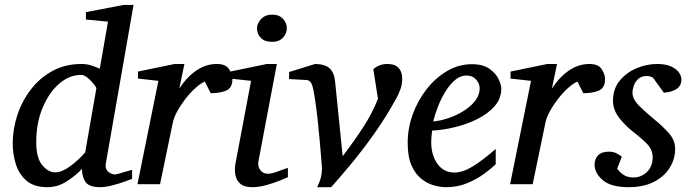

<svg xmlns="http://www.w3.org/2000/svg" viewBox="-20 -757 2841 789"><path d="M528.8 -736.8 415 -85.9Q412.1 -67.4 419.4 -57.4Q426.8 -47.4 436.8 -43.7Q446.8 -40 451.2 -40Q456.1 -40 471.7 -44.4Q487.3 -48.8 502.9 -53.5Q518.6 -58.1 522.9 -59.1V-22Q515.1 -18.6 491.5 -10.3Q467.8 -2 440.2 5.1Q412.6 12.2 392.1 12.2Q346.2 12.2 331.5 -9Q316.9 -30.3 316.9 -63Q291 -35.2 253.9 -11.5Q216.8 12.2 174.8 12.2Q119.1 12.2 88.1 -15.1Q57.1 -42.5 44.7 -83.7Q32.2 -125 32.2 -167Q32.2 -226.6 51.5 -284.7Q70.8 -342.8 107.4 -390.1Q144 -437.5 196.3 -465.8Q248.5 -494.1 314.9 -494.1Q337.9 -494.1 357.7 -487.3Q377.4 -480.5 390.1 -475.1L423.8 -668L333 -676.8V-707L487.8 -736.8ZM376 -394Q376.5 -397 366 -410.6Q355.5 -424.3 340.8 -436.8Q326.2 -449.2 313 -449.2Q264.6 -449.2 222.7 -412.6Q180.7 -376 154.8 -313.5Q128.9 -251 128.9 -172.9Q128.9 -108.4 153.3 -78.6Q177.7 -48.8 207 -48.8Q234.4 -48.8 268.8 -74.2Q303.2 -99.6 330.1 -130.9Z M935.1 -431.6Q935.1 -396.5 910.6 -385.3Q886.2 -374 845.7 -374L821.8 -421.9Q803.7 -414.1 782.7 -395Q761.7 -376 742.2 -350.8Q722.7 -325.7 708.5 -299.8Q694.3 -273.9 689.9 -252L637.7 0H544.9L630.9 -424.8L546.9 -434.1V-462.9L697.8 -494.1H737.8L716.8 -393.1Q747.6 -440.4 786.9 -467.3Q826.2 -494.1 871.1 -494.1Q907.2 -494.1 921.1 -473.1Q935.1 -452.1 935.1 -431.6Z M1158.7 -641.1Q1158.7 -619.1 1142.8 -602.1Q1127 -585 1098.1 -585Q1067.4 -585 1051.8 -601.3Q1036.1 -617.7 1036.1 -641.1Q1036.1 -660.6 1052.7 -678.7Q1069.3 -696.8 1099.1 -696.8Q1127.4 -696.8 1143.1 -679.4Q1158.7 -662.1 1158.7 -641.1ZM1163.1 -28.8Q1155.8 -25.4 1131.1 -15.4Q1106.4 -5.4 1075.4 3.4Q1044.4 12.2 1017.1 12.2Q982.9 12.2 966.6 -2.7Q950.2 -17.6 946.8 -40.3Q943.4 -63 947.8 -85.9L1011.7 -424.8L925.8 -434.1V-462.9L1076.7 -494.1H1117.7L1042 -94.2Q1038.1 -73.7 1049.3 -58.3Q1060.5 -43 1081.1 -43Q1092.8 -43 1109.4 -48.3Q1126 -53.7 1141.4 -59.6Q1156.7 -65.4 1163.1 -66.9Z M1632.8 -434.1Q1632.8 -409.2 1625 -388.9Q1617.2 -368.7 1611.8 -358.9Q1567.4 -276.9 1516.1 -205.1Q1464.8 -133.3 1418.2 -77.6Q1371.6 -22 1340.8 12.2H1283.2Q1294.4 -9.8 1298.8 -28.6Q1303.2 -47.4 1303.2 -64Q1303.2 -66.4 1300.8 -96.9Q1298.3 -127.4 1294.4 -172.6Q1290.5 -217.8 1285.2 -266.1Q1279.8 -314.5 1273.9 -353.3Q1268.1 -392.1 1262.2 -408.2Q1255.4 -427.2 1239.3 -428.2L1168 -432.1V-460.9L1274.9 -494.1Q1315.4 -493.7 1334.5 -476.1Q1353.5 -458.5 1356.9 -422.9L1388.2 -115.2Q1439 -182.1 1474.4 -237.1Q1509.8 -292 1533.2 -351.1L1514.2 -472.2Q1523.9 -481.9 1538.6 -488Q1553.2 -494.1 1571.8 -494.1Q1603.5 -494.1 1618.2 -477.8Q1632.8 -461.4 1632.8 -434.1Z M2040 -393.1Q2040 -352.1 2012.9 -321Q1985.8 -290 1942.6 -268.3Q1899.4 -246.6 1850.1 -234.6Q1800.8 -222.7 1755.9 -220.2Q1754.4 -210.4 1753.2 -196.8Q1752 -183.1 1752 -173.8Q1752 -119.1 1777.8 -83.5Q1803.7 -47.9 1847.2 -47.9Q1880.9 -47.9 1921.6 -72.5Q1962.4 -97.2 2017.1 -145V-82Q1998.5 -64 1968.3 -42Q1938 -20 1898.9 -3.9Q1859.9 12.2 1814 12.2Q1791 12.2 1763.7 4.9Q1736.3 -2.4 1711.7 -22Q1687 -41.5 1671.1 -77.1Q1655.3 -112.8 1655.3 -169.9Q1655.3 -229.5 1676 -286.9Q1696.8 -344.2 1733.4 -390.9Q1770 -437.5 1817.6 -465.3Q1865.2 -493.2 1918.9 -493.2Q1965.3 -493.2 1991.7 -474.1Q2018.1 -455.1 2029.1 -431.4Q2040 -407.7 2040 -393.1ZM1951.2 -394Q1951.2 -413.6 1936.5 -430.2Q1921.9 -446.8 1897 -446.8Q1872.1 -446.8 1850.3 -428.5Q1828.6 -410.2 1810.5 -380.9Q1792.5 -351.6 1779.8 -319.1Q1767.1 -286.6 1760.3 -257.8Q1792 -260.7 1825.4 -272.5Q1858.9 -284.2 1887.5 -302.5Q1916 -320.8 1933.6 -344.2Q1951.2 -367.7 1951.2 -394Z M2466.3 -431.6Q2466.3 -396.5 2441.9 -385.3Q2417.5 -374 2377 -374L2353 -421.9Q2335 -414.1 2314 -395Q2293 -376 2273.4 -350.8Q2253.9 -325.7 2239.7 -299.8Q2225.6 -273.9 2221.2 -252L2168.9 0H2076.2L2162.1 -424.8L2078.1 -434.1V-462.9L2229 -494.1H2269L2248 -393.1Q2278.8 -440.4 2318.1 -467.3Q2357.4 -494.1 2402.3 -494.1Q2438.5 -494.1 2452.4 -473.1Q2466.3 -452.1 2466.3 -431.6Z M2780.3 -431.2Q2780.3 -404.8 2760.7 -391.6Q2741.2 -378.4 2708 -376L2663.6 -437.5Q2660.2 -439.5 2653.8 -442.1Q2647.5 -444.8 2638.2 -444.8Q2616.2 -444.8 2603.3 -433.1Q2590.3 -421.4 2584.7 -405.3Q2579.1 -389.2 2579.1 -376Q2579.1 -349.1 2607.7 -321Q2636.2 -293 2668 -267.1Q2700.7 -240.7 2727.5 -211.2Q2754.4 -181.6 2754.4 -145Q2754.4 -104 2732.4 -68.1Q2710.4 -32.2 2667.7 -10Q2625 12.2 2563 12.2Q2490.7 12.2 2457 -16.8Q2423.3 -45.9 2423.3 -80.1Q2423.3 -104 2438 -118.9Q2452.6 -133.8 2482.9 -133.8Q2501.5 -133.8 2515.9 -125.7Q2530.3 -117.7 2535.2 -112.8L2516.1 -64Q2526.9 -48.8 2542.7 -38.3Q2558.6 -27.8 2584 -27.8Q2614.7 -27.8 2638.4 -50.3Q2662.1 -72.8 2662.1 -110.8Q2662.1 -141.6 2639.2 -165.3Q2616.2 -189 2580.1 -216.8Q2549.3 -240.7 2524.2 -273.2Q2499 -305.7 2499 -342.8Q2499 -392.1 2526.9 -425.8Q2554.7 -459.5 2596.4 -476.8Q2638.2 -494.1 2679.2 -494.1Q2716.8 -494.1 2739 -483.4Q2761.2 -472.7 2770.8 -458Q2780.3 -443.4 2780.3 -431.2Z"/></svg>

Font: Charis
Style: Italic
Weight: 400
Italic angle: -11°
Designer: Walt Agee, Miriam Martin, Annie Olsen, Victor Gaultney, Lorna Priest, Alan Ward, Bob Hallissy, Martin Hosken, Sharon Cor
Foundry: SIL Global
Version: Version 7.000